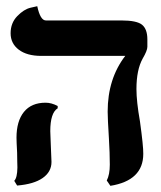

<svg xmlns="http://www.w3.org/2000/svg" viewBox="-20 -584 518 619"><path d="M142.1 -161.1Q142.1 -151.4 144 -111.1Q146 -70.8 146 -62Q146 -29.8 117.4 -10Q88.9 9.8 35.2 14.2L25.9 -1Q35.6 -10.7 36.1 -43.9Q36.1 -46.9 35.6 -64Q35.2 -81.1 35.2 -91.8Q33.2 -127.9 33.2 -140.1Q33.2 -193.4 57.1 -223.1Q81.1 -252.9 127 -252.9Q146 -252.9 166 -242.2V-234.9Q142.1 -220.2 142.1 -161.1ZM419.9 -296.9Q419.9 -256.8 431.2 -192.9Q442.4 -111.8 441.9 -87.9Q441.9 -2 335.9 15.1L324.2 -2Q334 -21 334 -53.2Q334 -90.3 331.1 -138.2Q327.1 -202.1 327.1 -224.1Q327.1 -330.1 383.8 -403.8H112.8Q66.9 -403.8 40.5 -423.8Q14.2 -443.8 14.2 -476.8Q14.2 -509.8 35.6 -532Q57.1 -554.2 78.6 -559.1L100.1 -564Q109.9 -518.1 127.9 -518.1H371.1Q420.9 -518.1 438 -504.2Q455.1 -490.2 455.1 -457V-433.1Q455.1 -420.9 439.9 -395Q419.9 -358.9 419.9 -296.9Z"/></svg>

Font: Linux Libertine
Style: Semibold
Weight: 600
Designer: Philipp H. Poll
Foundry: Philipp H. Poll
Version: Version 5.1.2 ; ttfautohint (v0.9)